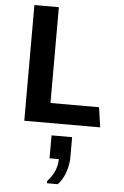

<svg xmlns="http://www.w3.org/2000/svg" viewBox="-66 -732 732 1134"><g transform="rotate(5 300.0 -165.0)"><path d="M91 0V-686H236V-118H524L541 0ZM257 356V342Q286 311 300 277Q314 243 314 208H259V72H381V188Q381 234 366 278.5Q351 323 321 356Z"/></g></svg>

Font: Chivo Mono Medium SemiBold
Style: Regular
Weight: 600
Monospace: yes
Version: Version 1.008